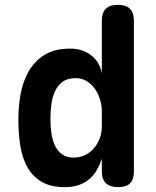

<svg xmlns="http://www.w3.org/2000/svg" viewBox="-20 -760 640 790"><path d="M466.4 10Q432.9 10 415.9 -6.1Q399 -22.1 399 -54.9V-106.3Q390.7 -82 378.6 -60.6Q366.5 -39.2 348.5 -23.7Q330.5 -8.1 305.4 0.9Q280.3 10 246.4 10Q188.9 10 151.6 -11.9Q114.3 -33.8 92.9 -71.6Q71.6 -109.4 63.5 -160.4Q55.5 -211.4 55.5 -268.6Q55.5 -319.8 64.5 -371.5Q73.6 -423.2 97.3 -465.3Q121.1 -507.4 162.5 -533.7Q203.9 -560 269 -560Q319.1 -560 354.9 -532.6Q390.7 -505.2 399 -458.1V-674Q399 -707.5 415.2 -723.7Q431.5 -740 465 -740Q498.5 -740 514.8 -723.7Q531 -707.5 531 -674V-54.9Q531 -22.1 515.5 -6.1Q499.9 10 466.4 10ZM282.7 -111.5Q306.9 -111.5 328 -121.1Q349.2 -130.7 364.7 -147.9Q380.2 -165 389.6 -188.6Q399 -212.1 399 -240.3V-301.3Q399 -326.7 391.4 -351.2Q383.8 -375.8 369.9 -395.3Q356 -414.8 335.9 -426.6Q315.9 -438.5 291.7 -438.5Q257.8 -438.5 237.4 -423.3Q216.9 -408.1 205.9 -383.5Q194.8 -358.9 191.2 -329.1Q187.5 -299.3 187.5 -269.7Q187.5 -240.5 191.5 -212.3Q195.4 -184 205.8 -161.6Q216.2 -139.2 235.1 -125.4Q253.9 -111.5 282.7 -111.5Z"/></svg>

Font: Maple Mono
Style: Regular
Weight: 400
Monospace: yes
Designer: subframe7536
Version: Version 7.300